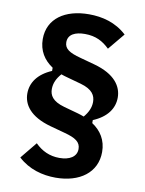

<svg xmlns="http://www.w3.org/2000/svg" viewBox="-94 -776 758 1003"><g transform="rotate(10 284.5 -274.5)"><path d="M488 -13C488 -76 458 -122 411 -153V-169C485 -200 519 -250 519 -307C519 -366 481 -426 368 -457L291 -478C231 -494 204 -511 204 -546C204 -588 242 -605 293 -605C351 -605 389 -584 424 -550L497 -638C439 -692 367 -710 296 -710C170 -710 80 -650 80 -541C80 -479 110 -433 157 -402V-385C84 -354 50 -304 50 -247C50 -189 87 -130 200 -99L277 -78C337 -62 364 -44 364 -7C364 34 327 56 273 56C221 56 179 36 144 1L72 89C129 142 202 161 271 161C399 161 488 96 488 -13ZM396 -262C396 -232 383 -205 361 -179C350 -183 339 -187 328 -190L252 -211C188 -229 172 -259 172 -292C172 -323 185 -350 208 -376C219 -372 229 -369 240 -366L316 -345C380 -327 396 -296 396 -262Z"/></g></svg>

Font: Braiins Sans
Style: Bold
Weight: 700
Designer: Mike Abbink, Paul van der Laan, Pieter van Rosmalen, Jiri Chlebus, Lubos Buracinsky
Foundry: Bold Monday, Sudetype
Version: Version 1.000;hotconv 1.0.109;makeotfexe 2.5.65596